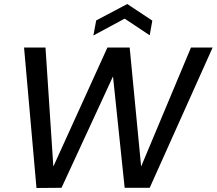

<svg xmlns="http://www.w3.org/2000/svg" viewBox="-20 -937 1081 958"><path d="M162 1 100 -700H207L246 -108H247L516 -700H627L684 -108H685L933 -700H1041L727 0H602L544 -554H543L287 0ZM446 -760 460 -835 615 -917 740 -834 727 -761 602 -844Z"/></svg>

Font: DM Sans 28pt Medium
Style: Italic
Weight: 500
Italic angle: -10°
Version: Version 4.004;gftools[0.9.30]